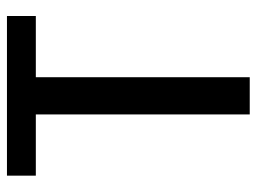

<svg xmlns="http://www.w3.org/2000/svg" viewBox="-113 -621 738 552"><g transform="rotate(-90 256.0 -345.0)"><path d="M486 -611H310V4H203V-611H27V-694H486Z"/></g></svg>

Font: Repo Medium
Style: Regular
Weight: 500
Designer: Stefan Peev
Foundry: Context Ltd
Version: Version 1.502